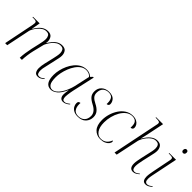

<svg xmlns="http://www.w3.org/2000/svg" viewBox="131 -1717 2683 2683"><g transform="rotate(45 1472.5 -375.0)"><path d="M703 10Q663 10 647 -18Q631 -46 631 -85Q631 -108 634.5 -134Q638 -160 644 -186L677 -326Q683 -354 689.5 -386Q696 -418 696 -446Q696 -475 682 -500Q668 -525 625 -525Q590 -525 559.5 -505Q529 -485 506 -456.5Q483 -428 468.5 -401.5Q454 -375 450 -361L410 -199Q399 -154 391.5 -99Q384 -44 383 0H341Q342 -44 350 -99Q358 -154 369 -203L397 -326Q404 -356 409.5 -387.5Q415 -419 415 -445Q415 -474 400.5 -499.5Q386 -525 343 -525Q309 -525 279 -505.5Q249 -486 225 -457.5Q201 -429 186 -401.5Q171 -374 167 -357L93 0H52L144 -454Q148 -476 148 -489Q148 -513 133.5 -519.5Q119 -526 84 -526H65L68 -536H198L175 -406H177Q220 -479 263.5 -511Q307 -543 359 -543Q413 -543 435.5 -511.5Q458 -480 458 -437Q458 -423 455 -406H457Q503 -480 545.5 -511.5Q588 -543 639 -543Q694 -543 716 -511.5Q738 -480 738 -437Q738 -414 732 -384.5Q726 -355 720 -330L677 -137Q674 -127 672 -110.5Q670 -94 670 -77Q670 -50 679 -28Q688 -6 714 -6Q738 -6 754 -16Q770 -26 791 -43L797 -35Q775 -16 754 -3Q733 10 703 10Z M961 10Q844 10 844 -165Q844 -212 856 -264Q868 -316 891 -366Q914 -416 948 -457Q982 -498 1025.5 -522Q1069 -546 1122 -546Q1155 -546 1180.5 -534.5Q1206 -523 1224 -505L1254 -535H1268L1194 -203Q1190 -185 1185.5 -159Q1181 -133 1178 -108Q1175 -83 1175 -68Q1175 -38 1184 -21.5Q1193 -5 1215 -5Q1238 -5 1255.5 -15.5Q1273 -26 1295 -44L1300 -36Q1280 -17 1254.5 -3.5Q1229 10 1201 10Q1168 10 1151 -13Q1134 -36 1135 -75Q1135 -90 1138 -114Q1141 -138 1145 -159H1142Q1100 -66 1053 -28Q1006 10 961 10ZM971 -4Q1004 -4 1034.5 -27Q1065 -50 1090.5 -88.5Q1116 -127 1135 -173Q1154 -219 1165 -265L1215 -493Q1202 -514 1176 -525Q1150 -536 1123 -536Q1078 -536 1041 -510.5Q1004 -485 975.5 -443.5Q947 -402 927.5 -352Q908 -302 898 -252.5Q888 -203 888 -163Q888 -72 911.5 -38Q935 -4 971 -4Z M1493 10Q1445 10 1413 -7.5Q1381 -25 1365 -53Q1349 -81 1349 -111Q1349 -134 1360.5 -143.5Q1372 -153 1388 -153Q1387 -146 1387 -139.5Q1387 -133 1387 -127Q1387 -69 1413 -34.5Q1439 0 1493 0Q1554 0 1588 -34.5Q1622 -69 1622 -129Q1622 -208 1521 -259Q1465 -288 1437.5 -320Q1410 -352 1410 -405Q1410 -469 1453 -508Q1496 -547 1563 -547Q1632 -547 1663.5 -513Q1695 -479 1695 -437Q1695 -421 1684.5 -411Q1674 -401 1656 -401Q1657 -407 1657 -413.5Q1657 -420 1657 -426Q1657 -477 1636 -507Q1615 -537 1562 -537Q1510 -537 1477.5 -505Q1445 -473 1445 -413Q1445 -371 1469.5 -344Q1494 -317 1543 -293Q1596 -267 1626.5 -231Q1657 -195 1657 -142Q1657 -79 1615.5 -34.5Q1574 10 1493 10Z M1938 10Q1865 10 1816.5 -41.5Q1768 -93 1768 -197Q1768 -257 1786 -318Q1804 -379 1838.5 -431Q1873 -483 1922.5 -514.5Q1972 -546 2034 -546Q2078 -546 2107.5 -530.5Q2137 -515 2152 -491Q2167 -467 2167 -442Q2167 -423 2155.5 -413.5Q2144 -404 2126 -404Q2126 -409 2126.5 -415.5Q2127 -422 2127 -429Q2127 -487 2102.5 -511.5Q2078 -536 2032 -536Q1982 -536 1941.5 -505.5Q1901 -475 1872 -425Q1843 -375 1827.5 -314.5Q1812 -254 1812 -195Q1812 -101 1848 -50.5Q1884 0 1939 0Q1992 0 2026 -27.5Q2060 -55 2077 -102Q2081 -100 2084 -96Q2087 -92 2087 -87Q2087 -64 2069.5 -41.5Q2052 -19 2018.5 -4.5Q1985 10 1938 10Z M2584 10Q2514 10 2514 -84Q2514 -108 2519 -138.5Q2524 -169 2532 -205L2559 -326Q2566 -355 2572.5 -387Q2579 -419 2579 -447Q2579 -480 2564.5 -503Q2550 -526 2509 -526Q2474 -526 2443 -505Q2412 -484 2387.5 -453.5Q2363 -423 2348 -393Q2333 -363 2329 -346L2256 0H2214L2354 -685Q2357 -696 2358 -705Q2359 -714 2359 -720Q2359 -738 2344 -744Q2329 -750 2293 -750H2274L2277 -760H2413L2364 -523Q2358 -493 2350 -458Q2342 -423 2336 -399H2338Q2420 -543 2521 -543Q2576 -543 2598 -511.5Q2620 -480 2620 -437Q2620 -414 2614 -384.5Q2608 -355 2602 -330L2573 -201Q2565 -163 2559.5 -130.5Q2554 -98 2554 -73Q2554 -41 2564.5 -23.5Q2575 -6 2600 -6Q2632 -6 2671 -42L2678 -35Q2656 -16 2634.5 -3Q2613 10 2584 10Z M2896 -671Q2883 -671 2874.5 -679Q2866 -687 2866 -703Q2866 -721 2875 -732Q2884 -743 2898 -743Q2911 -743 2919.5 -735Q2928 -727 2928 -711Q2928 -689 2918 -680Q2908 -671 2896 -671ZM2833 10Q2796 10 2781.5 -15.5Q2767 -41 2767 -78Q2767 -105 2772 -136.5Q2777 -168 2782 -194L2838 -475Q2839 -481 2839.5 -486Q2840 -491 2840 -496Q2840 -514 2826.5 -520Q2813 -526 2777 -526H2758L2760 -536H2893L2813 -145Q2809 -127 2806.5 -107.5Q2804 -88 2804 -74Q2804 -38 2815.5 -22.5Q2827 -7 2845 -7Q2867 -7 2885 -17Q2903 -27 2923 -44L2929 -36Q2908 -17 2884.5 -3.5Q2861 10 2833 10Z"/></g></svg>

Font: Noto Serif Display ExtraLight
Style: Italic
Weight: 200
Italic angle: -12°
Designer: Monotype Design Team
Foundry: Monotype Imaging Inc.
Version: Version 2.009